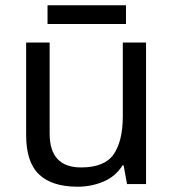

<svg xmlns="http://www.w3.org/2000/svg" viewBox="-20 -697 658 727"><path d="M533 -536V0H461L448 -71H444Q418 -29 372 -9.5Q326 10 274 10Q177 10 128 -36.5Q79 -83 79 -185V-536H168V-191Q168 -63 287 -63Q376 -63 410.5 -113Q445 -163 445 -257V-536ZM457 -677V-606H160V-677Z"/></svg>

Font: Noto Sans IKEA
Style: Regular
Weight: 400
Designer: Monotype Design Team
Foundry: Monotype Imaging Inc.
Version: Version 2.001